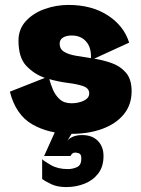

<svg xmlns="http://www.w3.org/2000/svg" viewBox="-20 -531 574 779"><path d="M258 -511Q352 -511 417.5 -468.5Q483 -426 504 -358L362 -293Q400 -287 434.5 -274.5Q469 -262 491.5 -235.5Q514 -209 514 -161Q514 -106 482.5 -67.5Q451 -29 396 -8.5Q341 12 270 12Q178 12 111 -26.5Q44 -65 20 -159L162 -215Q119 -230 87 -263.5Q55 -297 55 -366Q55 -413 85 -445.5Q115 -478 161.5 -494.5Q208 -511 258 -511ZM222 -354Q222 -332 240 -321Q258 -310 287 -305Q316 -300 349 -295Q351 -338 329.5 -362.5Q308 -387 271 -387Q249 -387 235.5 -378.5Q222 -370 222 -354ZM342 -152Q342 -173 317.5 -181.5Q293 -190 256 -194.5Q219 -199 180 -210Q185 -191 194.5 -168Q204 -145 222 -128.5Q240 -112 270 -112Q298 -112 320 -122.5Q342 -133 342 -152ZM249 228Q213 228 188.5 216.5Q164 205 151 195V115Q159 123 187 139Q215 155 255 155Q275 155 292.5 147Q310 139 310 112Q310 94 300 91Q290 88 285 88Q278 88 273 92.5Q268 97 266 102H159L212 -16L282 -7L252 42Q258 32 274 24.5Q290 17 313 17Q354 17 377 40.5Q400 64 400 102Q400 145 378.5 173Q357 201 322.5 214.5Q288 228 249 228Z"/></svg>

Font: Panamera Black
Style: Regular
Weight: 900
Designer: Bastien Sozeau
Foundry: NBR — Bastien Sozeau
Version: Version 3.002; ttfautohint (v1.8.4.7-5d5b);gftools[0.9.33]